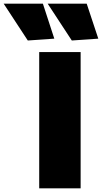

<svg xmlns="http://www.w3.org/2000/svg" viewBox="-152 -1023 554 1043"><path d="M61 -740H286V0H61ZM-1 -803 -132 -1003H81L143 -813ZM238 -803 107 -1003H319L382 -813Z"/></svg>

Font: Encode Sans Normal
Style: Black
Weight: 900
Designer: Pablo Impallari, Andres Torresi
Foundry: Pablo Impallari, Andres Torresi
Version: Version 1.000; ttfautohint (v1.00) -l 8 -r 50 -G 200 -x 14 -